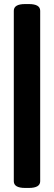

<svg xmlns="http://www.w3.org/2000/svg" viewBox="-20 -788 265 946"><path d="M104 138Q48 138 48 105V-735Q48 -768 104 -768H122Q178 -768 178 -735V105Q178 138 122 138Z"/></svg>

Font: Asap Semi Condensed ExtraBold
Style: Regular
Weight: 800
Width: 4
Designer: Pablo Cosgaya
Foundry: Omnibus-Type
Version: Version 3.001; ttfautohint (v1.8.4.7-5d5b)